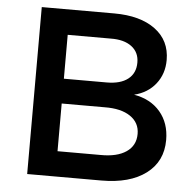

<svg xmlns="http://www.w3.org/2000/svg" viewBox="-51 -751 808 802"><g transform="rotate(5 353.0 -350.0)"><path d="M396 -700Q505 -700 568 -653.5Q631 -607 631 -525Q631 -467 598 -425Q565 -383 508 -369Q578 -357 618 -310Q658 -263 658 -192Q658 -102 590 -51Q522 0 403 0H92V-700ZM390 -410Q447 -410 478.5 -434.5Q510 -459 510 -504Q510 -547 478 -571Q446 -595 390 -594H210V-410ZM390 -106Q459 -105 498 -131.5Q537 -158 537 -207Q537 -254 498 -280.5Q459 -307 390 -306H210V-106Z"/></g></svg>

Font: Montserrat-Arabic
Style: Regular
Weight: 400
Designer: Mohamed Gaber
Foundry: Kief Type Foundry
Version: Version 5.008;PS 005.008;hotconv 1.0.88;makeotf.lib2.5.64775